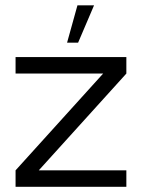

<svg xmlns="http://www.w3.org/2000/svg" viewBox="-20 -720 547 740"><path d="M467 -436.5 129.5 -63.5H467V0H40V-63.5L377.5 -436.5H40V-500H467ZM238.5 -555.5 278.5 -699.5H342.5L281 -555.5Z"/></svg>

Font: Urbanist Light
Style: Regular
Weight: 300
Designer: Corey Hu
Foundry: Corey Hu
Version: Version 1.330; ttfautohint (v1.8.4.7-5d5b)